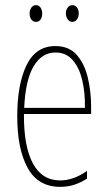

<svg xmlns="http://www.w3.org/2000/svg" viewBox="-20 -716 420 746"><path d="M195 -537Q248 -537 278 -503Q308 -469 321 -415Q334 -361 334 -301V-273H73Q72 -148 107.5 -81.5Q143 -15 214 -15Q266 -15 318 -52V-22Q297 -8 271 1Q245 10 214 10Q128 10 87.5 -63.5Q47 -137 47 -264Q47 -388 83 -462.5Q119 -537 195 -537ZM195 -512Q143 -512 111 -459Q79 -406 74 -297H310Q311 -356 299.5 -404.5Q288 -453 262.5 -482.5Q237 -512 195 -512ZM95 -663Q95 -676 101.5 -686Q108 -696 120 -696Q131 -696 137.5 -686.5Q144 -677 144 -663Q144 -649 137.5 -640Q131 -631 120 -631Q108 -631 101.5 -640.5Q95 -650 95 -663ZM236 -664Q236 -677 243 -686.5Q250 -696 261 -696Q272 -696 279 -687Q286 -678 286 -664Q286 -650 279 -640.5Q272 -631 261 -631Q250 -631 243 -641Q236 -651 236 -664Z"/></svg>

Font: Noto Sans Lao ExtraCondensed Thin
Style: Regular
Weight: 100
Width: 2
Designer: Monotype Design Team
Foundry: Monotype Imaging Inc.
Version: Version 2.003; ttfautohint (v1.8.4.7-5d5b)